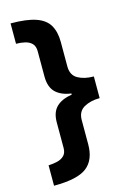

<svg xmlns="http://www.w3.org/2000/svg" viewBox="-132 -783 676 1010"><g transform="rotate(-15 206.0 -278.0)"><path d="M32 53Q57 52 80 46.5Q103 41 117.5 26.5Q132 12 132 -15V-154Q132 -209 161 -237.5Q190 -266 246 -275V-281Q190 -289 161 -318Q132 -347 132 -404V-541Q132 -569 118 -583.5Q104 -598 81 -603.5Q58 -609 32 -609V-720Q119 -720 169.5 -702.5Q220 -685 241 -648.5Q262 -612 262 -557V-424Q262 -376 297 -356.5Q332 -337 383 -337V-219Q333 -219 297.5 -199Q262 -179 262 -132V0Q262 85 211 124.5Q160 164 32 164Z"/></g></svg>

Font: Noto Sans Cherokee
Style: Bold
Weight: 700
Designer: Monotype Design Team
Foundry: Monotype Imaging Inc.
Version: Version 2.001; ttfautohint (v1.8.4.7-5d5b)